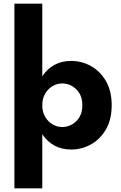

<svg xmlns="http://www.w3.org/2000/svg" viewBox="-20 -800 657 1040"><path d="M209 220H58V-780H209V-387Q265 -470 366 -470Q422 -470 472 -442.5Q522 -415 553.5 -361.5Q585 -308 585 -230Q585 -152 553.5 -98.5Q522 -45 472 -17.5Q422 10 366 10Q265 10 209 -73ZM426 -230Q426 -284 393.5 -316Q361 -348 316 -348Q290 -348 265.5 -334Q241 -320 225 -293.5Q209 -267 209 -230Q209 -193 225 -166.5Q241 -140 265.5 -126Q290 -112 316 -112Q361 -112 393.5 -144Q426 -176 426 -230Z"/></svg>

Font: Jost*
Style: Bold
Weight: 700
Version: Version 3.7